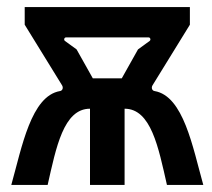

<svg xmlns="http://www.w3.org/2000/svg" viewBox="-20 -524 602 544"><path d="M12 0H115C139 -106 160 -216 235 -216V0H333V-216C408 -216 429 -106 453 0H556C526 -107 500 -252 418 -266C411 -267 408 -275 412 -282L518 -454V-504H50V-454L156 -282C160 -275 157 -267 150 -266C68 -252 42 -107 12 0ZM243 -302 197 -384 164 -408C160 -411 162 -418 167 -418H401C406 -418 408 -411 404 -408L371 -384L325 -302Z"/></svg>

Font: Finlandica Medium
Style: Regular
Weight: 500
Designer: Niklas Ekholm, Juho Hiilivirta, Jaakko Suomalainen
Foundry: Helsinki Type Studio
Version: Version 2.000;Glyphs 3.2 (3202)